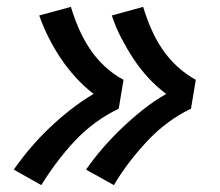

<svg xmlns="http://www.w3.org/2000/svg" viewBox="-20 -614 640 558"><path d="M311 -76 230 -121Q253 -154 279.5 -184.5Q306 -215 335.5 -243Q365 -271 396.5 -296Q428 -321 463 -341Q435 -362 411 -388Q387 -414 368 -443Q349 -472 332.5 -503.5Q316 -535 305 -569L396 -594Q406 -561 419.5 -530Q433 -499 451.5 -471.5Q470 -444 495 -421Q520 -398 549 -382L535 -298Q499 -281 467 -257Q435 -233 407.5 -203.5Q380 -174 355.5 -142Q331 -110 311 -76ZM100 -76 20 -121Q43 -154 69 -184.5Q95 -215 124.5 -243Q154 -271 186 -296Q218 -321 252 -341Q225 -362 201 -388Q177 -414 157.5 -443Q138 -472 122 -503.5Q106 -535 94 -569L186 -594Q196 -561 209.5 -530Q223 -499 241.5 -471.5Q260 -444 284.5 -421Q309 -398 339 -382L325 -298Q289 -281 256.5 -257Q224 -233 196.5 -203.5Q169 -174 145 -142Q121 -110 100 -76Z"/></svg>

Font: Iosevka Etoile Semibold
Style: Italic
Weight: 600
Italic angle: -9°
Designer: Belleve Invis
Foundry: Belleve Invis
Version: Version 22.1.2; ttfautohint (v1.8.4)